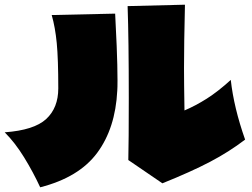

<svg xmlns="http://www.w3.org/2000/svg" viewBox="-53 -774 1073 817"><path d="M990 -180Q922 -128 841 -85.5Q760 -43 638 6L493 -93Q495 -173 495 -356Q495 -607 490 -748L734 -754Q730 -586 730 -484Q730 -422 732 -304Q779 -324 826.5 -354Q874 -384 929 -434Q942 -316 990 -180ZM437 -716Q440 -666 443.5 -579Q447 -492 447 -432Q447 -400 446 -388Q438 -228 360.5 -123.5Q283 -19 118 23Q88 -42 49.5 -104.5Q11 -167 -33 -211Q92 -220 143.5 -267.5Q195 -315 195 -398Q195 -523 188.5 -590.5Q182 -658 167 -710Z"/></svg>

Font: Mantou Sans
Style: Regular
Weight: 400
Designer: Mant0u / artakana
Foundry: Mant0u / artakana
Version: Version 1.001;October 22, 2023;FontCreator 14.0.0.2901 64-bi